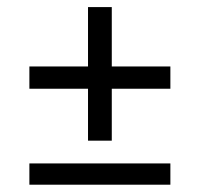

<svg xmlns="http://www.w3.org/2000/svg" viewBox="-20 -572 561 539"><path d="M62.5 -322.9V-385.4H227.1V-552.1H293.8V-385.4H458.3V-322.9H293.8V-177.1H227.1V-322.9ZM62.5 -53.5V-113.2H458.3V-53.5Z"/></svg>

Font: co2trust
Style: Regular
Weight: 400
Designer: Kristian Moeller
Foundry: Dicotype
Version: Version 1.000